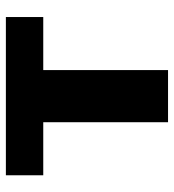

<svg xmlns="http://www.w3.org/2000/svg" viewBox="10 -588 578 637"><g transform="rotate(-90 298.5 -269.0)"><path d="M212 0V-414H36V-538H561V-414H385V0Z"/></g></svg>

Font: Geist ExtBd
Style: Regular
Weight: 400
Designer: Basement.studio, Andrés Briganti, Mateo Zaragoza
Foundry: Basement.studio, Vercel, Andrés Briganti, Guido Ferreyra, Mateo Zaragoza
Version: Version 1.401